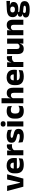

<svg xmlns="http://www.w3.org/2000/svg" viewBox="2427 -3154 918 5812"><g transform="rotate(-90 2886.0 -248.0)"><path d="M270 -100 359.5 -491.5H516.5L386 0H141L9.5 -491.5H167.5L258 -100Z M806.5 12.5Q672.5 12.5 608.5 -47.2Q544.5 -107 544.5 -221.5V-272.5Q544.5 -385.5 604.5 -445.8Q664.5 -506 779 -506Q856 -506 907.2 -479.8Q958.5 -453.5 984.2 -405Q1010 -356.5 1010 -288.5V-272Q1010 -253 1008.2 -233.2Q1006.5 -213.5 1003.5 -196.5H865.5Q867.5 -225.5 868 -251.2Q868.5 -277 868.5 -298Q868.5 -328.5 859 -349.2Q849.5 -370 829.8 -381Q810 -392 779 -392Q733 -392 711.8 -367.2Q690.5 -342.5 690.5 -297V-252L691.5 -235.5V-200.5Q691.5 -181.5 697.8 -164.5Q704 -147.5 719.8 -134.8Q735.5 -122 763.2 -114.8Q791 -107.5 834 -107.5Q879.5 -107.5 921.5 -116.2Q963.5 -125 1002 -140L989.5 -25Q955.5 -7.5 909 2.5Q862.5 12.5 806.5 12.5ZM625.5 -196.5V-291H972.5V-196.5Z M1242.5 -276 1200.5 -369H1236.5Q1248.5 -430 1283.2 -464.8Q1318 -499.5 1381.5 -499.5Q1392.5 -499.5 1401.8 -498Q1411 -496.5 1419.5 -494.5L1427 -340Q1416.5 -343 1402.5 -344.2Q1388.5 -345.5 1374 -345.5Q1325 -345.5 1291.5 -327.2Q1258 -309 1242.5 -276ZM1092.5 0V-491.5H1236.5L1230 -334.5L1245.5 -332.5V0Z M1673.5 12Q1615 12 1568 1.8Q1521 -8.5 1487.5 -22L1474.5 -150.5Q1513 -134.5 1559.8 -121.8Q1606.5 -109 1661 -109Q1704.5 -109 1722.8 -118.2Q1741 -127.5 1741 -147V-149Q1741 -162.5 1731.8 -171.2Q1722.5 -180 1699.8 -187Q1677 -194 1636 -203.5Q1574.5 -218 1538.5 -237.8Q1502.5 -257.5 1487.2 -286.2Q1472 -315 1472 -354.5V-358.5Q1472 -431.5 1524 -467.8Q1576 -504 1677 -504Q1734 -504 1779.5 -493.5Q1825 -483 1856 -468.5L1869 -349Q1833 -365 1788.8 -375.5Q1744.5 -386 1696 -386Q1666.5 -386 1649.8 -382Q1633 -378 1626.2 -370.5Q1619.5 -363 1619.5 -352V-350.5Q1619.5 -338.5 1627.5 -330Q1635.5 -321.5 1656.8 -314Q1678 -306.5 1718 -297Q1780 -283.5 1818 -266.2Q1856 -249 1873.5 -221.8Q1891 -194.5 1891 -149.5V-145Q1891 -65.5 1837.5 -26.8Q1784 12 1673.5 12Z M1964.5 0V-491.5H2117.5V0ZM2041 -538Q1998 -538 1978.5 -557.8Q1959 -577.5 1959 -611V-614.5Q1959 -648 1978.5 -667.5Q1998 -687 2041 -687Q2083 -687 2102.8 -667.5Q2122.5 -648 2122.5 -614.5V-611Q2122.5 -577 2102.8 -557.5Q2083 -538 2041 -538Z M2431.5 13Q2314.5 13 2258 -48.5Q2201.5 -110 2201.5 -221.5V-272.5Q2201.5 -382 2258 -443.5Q2314.5 -505 2431 -505Q2461 -505 2487 -500.8Q2513 -496.5 2535 -489Q2557 -481.5 2573.5 -473L2586 -346.5Q2561.5 -360.5 2532 -369.8Q2502.5 -379 2465.5 -379Q2407.5 -379 2381.5 -351Q2355.5 -323 2355.5 -270V-227.5Q2355.5 -173.5 2383 -144.5Q2410.5 -115.5 2469 -115.5Q2505.5 -115.5 2534.8 -124.2Q2564 -133 2590.5 -147L2578.5 -20Q2552.5 -6 2514.5 3.5Q2476.5 13 2431.5 13Z M2982.5 0V-289Q2982.5 -316 2975.5 -335.8Q2968.5 -355.5 2952.2 -366Q2936 -376.5 2907 -376.5Q2883.5 -376.5 2865.5 -368.2Q2847.5 -360 2835.8 -345.8Q2824 -331.5 2817.5 -313.5L2786.5 -385H2822Q2829.5 -418.5 2847.5 -445Q2865.5 -471.5 2897.2 -487.2Q2929 -503 2977 -503Q3032 -503 3067 -481.8Q3102 -460.5 3118.8 -418.5Q3135.5 -376.5 3135.5 -313.5V0ZM2666.5 0V-660.5H2818.5V-513.5L2816 -351.5L2819.5 -339.5V0Z M3477 12.5Q3343 12.5 3279 -47.2Q3215 -107 3215 -221.5V-272.5Q3215 -385.5 3275 -445.8Q3335 -506 3449.5 -506Q3526.5 -506 3577.8 -479.8Q3629 -453.5 3654.8 -405Q3680.5 -356.5 3680.5 -288.5V-272Q3680.5 -253 3678.8 -233.2Q3677 -213.5 3674 -196.5H3536Q3538 -225.5 3538.5 -251.2Q3539 -277 3539 -298Q3539 -328.5 3529.5 -349.2Q3520 -370 3500.2 -381Q3480.5 -392 3449.5 -392Q3403.5 -392 3382.2 -367.2Q3361 -342.5 3361 -297V-252L3362 -235.5V-200.5Q3362 -181.5 3368.2 -164.5Q3374.5 -147.5 3390.2 -134.8Q3406 -122 3433.8 -114.8Q3461.5 -107.5 3504.5 -107.5Q3550 -107.5 3592 -116.2Q3634 -125 3672.5 -140L3660 -25Q3626 -7.5 3579.5 2.5Q3533 12.5 3477 12.5ZM3296 -196.5V-291H3643V-196.5Z M3913 -276 3871 -369H3907Q3919 -430 3953.8 -464.8Q3988.5 -499.5 4052 -499.5Q4063 -499.5 4072.2 -498Q4081.5 -496.5 4090 -494.5L4097.5 -340Q4087 -343 4073 -344.2Q4059 -345.5 4044.5 -345.5Q3995.5 -345.5 3962 -327.2Q3928.5 -309 3913 -276ZM3763 0V-491.5H3907L3900.5 -334.5L3916 -332.5V0Z M4308 -491.5V-202.5Q4308 -175.5 4315 -155.8Q4322 -136 4338.5 -125.2Q4355 -114.5 4383.5 -114.5Q4407.5 -114.5 4425.2 -123Q4443 -131.5 4455.2 -146Q4467.5 -160.5 4473.5 -178L4497 -106.5H4471Q4463 -73.5 4444.8 -46.5Q4426.5 -19.5 4394.8 -4Q4363 11.5 4313.5 11.5Q4259 11.5 4223.8 -9.8Q4188.5 -31 4171.8 -73Q4155 -115 4155 -178V-491.5ZM4624 -491.5V0H4472L4477 -123L4471 -137V-491.5Z M5042 0V-289Q5042 -316 5035 -335.8Q5028 -355.5 5011.5 -366Q4995 -376.5 4966.5 -376.5Q4943 -376.5 4925 -368.2Q4907 -360 4894.8 -345.8Q4882.5 -331.5 4876.5 -313.5L4853 -385H4879Q4887 -418.5 4905.2 -445Q4923.5 -471.5 4955.5 -487.2Q4987.5 -503 5036.5 -503Q5091.5 -503 5126.5 -481.8Q5161.5 -460.5 5178.2 -418.5Q5195 -376.5 5195 -313.5V0ZM4726 0V-491.5H4878L4873 -368.5L4879 -354V0Z M5510 -153Q5391.5 -153 5332 -197Q5272.5 -241 5272.5 -320.5V-327Q5272.5 -381 5296.8 -418.2Q5321 -455.5 5371.5 -476Q5422 -496.5 5501 -500.5L5763.5 -512.5V-404.5L5633 -408V-403Q5666.5 -397.5 5688.2 -384.2Q5710 -371 5720.8 -349.8Q5731.5 -328.5 5731.5 -297.5V-294Q5731.5 -225.5 5677.2 -189.2Q5623 -153 5510 -153ZM5502.5 79.5H5517.5Q5553.5 79.5 5575.8 75Q5598 70.5 5608.5 61.5Q5619 52.5 5619 39V38Q5619 20.5 5604.2 13Q5589.5 5.5 5560 3L5415 -11.5L5448.5 -13.5Q5433.5 -11 5422.8 -5Q5412 1 5405.8 10Q5399.5 19 5399.5 32V33Q5399.5 48 5410.5 58.5Q5421.5 69 5444.2 74.2Q5467 79.5 5502.5 79.5ZM5495 191.5Q5421 191.5 5368.8 179.8Q5316.5 168 5289.5 142.5Q5262.5 117 5262.5 75V73Q5262.5 44.5 5275 25Q5287.5 5.5 5311 -5.5Q5334.5 -16.5 5366 -19V-24Q5327.5 -31 5306.8 -48.5Q5286 -66 5286 -97.5V-98Q5286 -120.5 5296.2 -136Q5306.5 -151.5 5326.5 -159.8Q5346.5 -168 5375.5 -169.5V-186L5488.5 -157.5L5455.5 -158Q5438 -158 5430.8 -153.5Q5423.5 -149 5423.5 -140V-139.5Q5423.5 -128.5 5435.2 -123.8Q5447 -119 5473.5 -116L5590 -102.5Q5675 -92.5 5716.5 -60.5Q5758 -28.5 5758 38.5V41.5Q5758 92.5 5729.2 125.8Q5700.5 159 5646.2 175.2Q5592 191.5 5514 191.5ZM5505 -256Q5534.5 -256 5553.8 -263.8Q5573 -271.5 5582.8 -286.8Q5592.5 -302 5592.5 -323.5V-328Q5592.5 -349.5 5583 -364.5Q5573.5 -379.5 5554.2 -387.2Q5535 -395 5505 -395H5504.5Q5474 -395 5454.5 -387Q5435 -379 5425.8 -364Q5416.5 -349 5416.5 -327.5V-323.5Q5416.5 -302 5426.2 -286.8Q5436 -271.5 5455.5 -263.8Q5475 -256 5505 -256Z"/></g></svg>

Font: Anek Telugu Medium
Style: Bold
Weight: 700
Version: Version 1.003